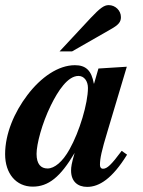

<svg xmlns="http://www.w3.org/2000/svg" viewBox="-41 -717 561 751"><path d="M435 -127C394 -72 378 -57 362 -57C354 -57 350 -63 350 -72C350 -97 356 -126 380 -205L455 -456L344 -449L327 -390H326C317 -441 295 -462 252 -462C187 -462 119 -415 66 -345C15 -278 -21 -194 -21 -114C-21 -38 22 13 87 13C148 13 195 -24 251 -119C239 -78 237 -64 237 -50C237 -7 263 14 300 14C347 14 398 -18 456 -112ZM303 -373C303 -313 270 -202 231 -133C204 -84 172 -58 145 -58C119 -58 102 -75 102 -115C102 -153 123 -234 158 -305C186 -362 224 -420 266 -420C288 -420 303 -400 303 -373ZM192 -516H241L393 -603C423 -620 432 -631 432 -650C432 -676 410 -697 384 -697C366 -697 350 -685 314 -647Z"/></svg>

Font: XITS
Style: Bold Italic
Weight: 700
Italic angle: -16.33°
Designer: MicroPress Inc., with final additions and corrections provided by Coen Hoffman, Elsevier (retired)
Version: Version 1.105